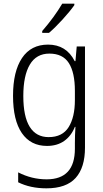

<svg xmlns="http://www.w3.org/2000/svg" viewBox="-20 -785 561 1046"><path d="M387 -452H391L398 -532H443V19Q443 128 392 184.5Q341 241 233 241Q145 241 79 208V154Q153 192 234 192Q388 192 388 25V-6Q388 -48 391 -94H388Q368 -44 329.5 -17Q291 10 236 10Q147 10 99 -60Q51 -130 51 -263Q51 -396 100 -469Q149 -542 242 -542Q341 -542 387 -452ZM107 -262Q107 -150 142 -94Q177 -38 245 -38Q320 -38 354 -92.5Q388 -147 388 -240V-290Q388 -390 355 -441.5Q322 -493 249 -493Q178 -493 142.5 -433Q107 -373 107 -262ZM385 -757Q362 -724 321 -679Q280 -634 247 -606H210V-616Q276 -692 319 -765H385Z"/></svg>

Font: Noto Sans UI NarrowLight
Style: Regular
Weight: 300
Width: 4
Designer: Monotype Design Team
Foundry: Monotype Imaging Inc.
Version: Version 1.001